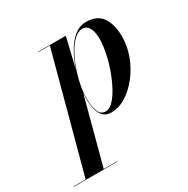

<svg xmlns="http://www.w3.org/2000/svg" viewBox="-275 -616 991 1011"><g transform="rotate(-30 221.0 -110.0)"><path d="M-38 250 152 -457.5H83V-460H250.5L208 -281.5L187 -198.5L182 -164L72 250ZM-111.5 250V247.5H155V250ZM234 -9.5Q257 -9.5 280 -33.2Q303 -57 323.8 -95.8Q344.5 -134.5 361 -180.8Q377.5 -227 387 -273.5Q396.5 -320 396.5 -357.5Q396.5 -400 383 -424.2Q369.5 -448.5 343.5 -448.5Q318.5 -448.5 294.8 -427Q271 -405.5 250.2 -369.5Q229.5 -333.5 213.8 -290Q198 -246.5 189 -202Q180 -157.5 180 -119.5Q180 -72.5 191.8 -41Q203.5 -9.5 234 -9.5ZM258.5 10Q225 10 207.8 -8.8Q190.5 -27.5 184 -57.2Q177.5 -87 177.5 -120.5Q177.5 -149 183.5 -185.2Q189.5 -221.5 201.2 -260.8Q213 -300 230 -337.2Q247 -374.5 269 -404.5Q291 -434.5 318 -452.2Q345 -470 376.5 -470Q444.5 -470 474.8 -426.5Q505 -383 505 -307.5Q505 -250 484 -193.8Q463 -137.5 427.2 -91.5Q391.5 -45.5 347.8 -17.8Q304 10 258.5 10Z"/></g></svg>

Font: Bodoni Moda 72pt SemiBold
Style: Italic
Weight: 600
Italic angle: -13°
Designer: Owen Earl
Foundry: indestructible type
Version: Version 2.004